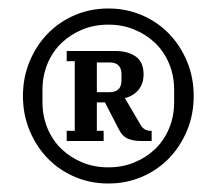

<svg xmlns="http://www.w3.org/2000/svg" viewBox="-20 -730 510 452"><path d="M137 -422H156V-586H137V-610H251Q281 -610 299.5 -597Q318 -584 318 -555Q318 -533 306 -518.5Q294 -504 274 -499L311 -436Q319 -422 335 -422H337V-398H314Q293 -398 280 -404Q267 -410 259 -427L227 -489H208V-422H224V-398H137ZM235 -336Q268 -336 296 -347.5Q324 -359 345 -379Q366 -399 378 -427.5Q390 -456 390 -490V-518Q390 -552 378 -580.5Q366 -609 345 -629Q324 -649 296 -660.5Q268 -672 235 -672Q202 -672 174 -660.5Q146 -649 125 -629Q104 -609 92 -580.5Q80 -552 80 -518V-490Q80 -456 92 -427.5Q104 -399 125 -379Q146 -359 174 -347.5Q202 -336 235 -336ZM235 -298Q193 -298 156.5 -313.5Q120 -329 93 -356.5Q66 -384 50 -422Q34 -460 34 -504Q34 -548 50 -586Q66 -624 93 -651.5Q120 -679 156.5 -694.5Q193 -710 235 -710Q277 -710 313.5 -694.5Q350 -679 377 -651.5Q404 -624 420 -586Q436 -548 436 -504Q436 -460 420 -422Q404 -384 377 -356.5Q350 -329 313.5 -313.5Q277 -298 235 -298ZM208 -513H238Q266 -513 266 -541V-555Q266 -583 238 -583H208Z"/></svg>

Font: IBM Plex Serif SemiBold
Style: Regular
Weight: 600
Designer: Mike Abbink, Paul van der Laan, Pieter van Rosmalen
Foundry: Bold Monday
Version: Version 2.5